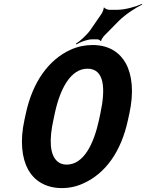

<svg xmlns="http://www.w3.org/2000/svg" viewBox="-20 -951 747 981"><path d="M634 -339 641 -371C665 -481 655 -568 623 -627C593 -681 539 -721 453 -721C414 -721 376 -713 341 -697C230 -647 147 -534 112 -371L105 -339C81 -230 92 -142 124 -84C154 -30 211 10 296 10C335 10 372 2 408 -15C518 -65 599 -175 634 -339ZM321 -110C302 -110 287 -115 275 -125C233 -159 231 -239 253 -339L260 -372C287 -498 341 -600 427 -600C514 -600 520 -498 493 -372L486 -339C459 -214 407 -110 321 -110ZM497 -878 442 -798C422 -770 388 -740 368 -728L370 -724C390 -736 425 -750 451 -750H478C483 -750 493 -745 494 -741L497 -742C496 -747 507 -762 511 -767L587 -844C622 -879 676 -913 707 -928L705 -931C675 -917 619 -901 580 -901H537C530 -901 514 -908 512 -913L510 -912C511 -906 503 -885 497 -878Z"/></svg>

Font: Asimov
Style: EdgeExtremeIt
Weight: 500
Designer: Google
Version: Version 2.000980: 2014